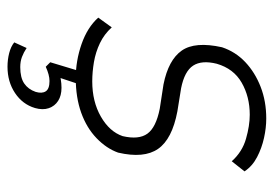

<svg xmlns="http://www.w3.org/2000/svg" viewBox="-129 -411 730 512"><g transform="rotate(90 236.0 -155.0)"><path d="M188 8Q142 8 97.5 -7.5Q53 -23 27 -52L53 -88Q71 -68 95 -56.5Q119 -45 145.5 -40.5Q172 -36 197 -36Q251 -36 291 -59Q331 -82 343 -117Q353 -160 336.5 -183Q320 -206 270 -216L205 -226Q140 -239 115 -274.5Q90 -310 106 -382Q118 -418 145.5 -444Q173 -470 211.5 -485Q250 -500 296 -500Q321 -500 348 -494Q375 -488 399 -475.5Q423 -463 437 -442L410 -408Q385 -436 350 -446Q315 -456 286 -456Q238 -456 200.5 -434.5Q163 -413 150 -368Q140 -328 155 -305Q170 -282 215 -273L277 -263Q351 -249 377 -211.5Q403 -174 387 -105Q376 -74 348.5 -47.5Q321 -21 280.5 -6.5Q240 8 188 8ZM158 190Q139 190 121.5 185.5Q104 181 93 172L108 139Q120 147 132 151.5Q144 156 159 156Q187 156 202.5 145.5Q218 135 225 115Q230 98 223.5 88Q217 78 196 78Q188 78 178.5 80.5Q169 83 158 88L146 76L175 -20H211L186 55L170 54Q179 50 191 48Q203 46 214 46Q235 46 249 55Q263 64 268.5 80Q274 96 268 117Q258 150 228 170Q198 190 158 190Z"/></g></svg>

Font: Nunito Sans 7pt Condensed ExtraLight
Style: Italic
Weight: 250
Width: 3
Italic angle: -9°
Designer: Vernon Adams
Foundry: Vernon Adams
Version: Version 3.101;gftools[0.9.27]